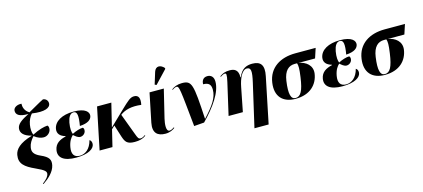

<svg xmlns="http://www.w3.org/2000/svg" viewBox="-73 -1483 5238 2378"><g transform="rotate(-15 2546.0 -293.5)"><path d="M255 221C329 171 402 105 419 25C433 -43 414 -84 310 -129C224 -167 210 -208 220 -261C227 -304 253 -345 288 -385C335 -347 378 -337 409 -337C453 -337 493 -371 501 -410C507 -438 500 -456 489 -466C444 -463 377 -447 291 -402C276 -436 274 -485 282 -532C290 -582 313 -630 342 -661C501 -637 578 -670 580 -727C581 -767 551 -792 519 -794C463 -767 400 -728 317 -682C257 -717 246 -772 248 -811C191 -815 143 -788 143 -746C143 -699 179 -663 299 -666C195 -614 145 -575 139 -522C132 -468 170 -420 268 -396V-394C105 -347 46 -280 34 -211C15 -101 81 -49 209 9C322 60 339 82 332 115C327 139 309 169 249 214Z M732 10C891 10 966 -43 971 -99C973 -122 966 -147 945 -157C918 -50 852 -1 781 -1C706 -1 679 -51 694 -134C707 -207 735 -246 763 -272C787 -251 816 -225 846 -225C881 -225 912 -251 917 -283C921 -305 915 -318 906 -327C870 -327 813 -310 766 -285C755 -308 748 -358 761 -431C774 -498 799 -541 843 -541C891 -541 898 -484 876 -357C985 -363 1025 -401 1033 -444C1041 -492 998 -550 846 -550C696 -550 596 -491 580 -398C570 -339 606 -300 672 -282L671 -277C594 -259 533 -225 519 -145C502 -50 572 10 732 10Z M1033 0H1198L1250 -215L1290 -252L1339 -97C1363 -26 1383 10 1483 10C1543 10 1587 -1 1627 -31L1623 -40C1603 -24 1583 -14 1565 -14C1536 -14 1529 -31 1509 -85L1407 -358C1469 -406 1555 -428 1678 -413C1695 -493 1677 -539 1619 -539C1569 -539 1538 -508 1442 -417L1254 -236L1327 -536H1144Z M1925 -602 2079 -765 2081 -777C2037 -828 1973 -836 1950 -764L1903 -612ZM1877 10C1932 10 1971 -10 1999 -31L1996 -40C1980 -29 1957 -14 1935 -14C1887 -14 1897 -109 1912 -173L2000 -536H1817L1741 -166C1716 -40 1775 10 1877 10Z M2243 10 2373 0C2524 -155 2640 -316 2640 -454C2640 -517 2605 -545 2560 -545C2506 -545 2484 -506 2484 -461C2558 -461 2583 -428 2583 -365C2583 -263 2521 -176 2398 -42H2396C2371 -496 2360 -543 2232 -543C2176 -543 2130 -524 2098 -499L2103 -492C2127 -510 2144 -516 2156 -516C2193 -516 2194 -474 2243 10Z M2957 230H3139L3260 -358C3288 -493 3245 -550 3135 -550C3063 -550 2998 -525 2958 -425H2953C2956 -523 2903 -543 2846 -543C2790 -543 2755 -530 2716 -502L2720 -493C2747 -513 2764 -519 2777 -519C2796 -519 2803 -506 2781 -410L2687 0H2870L2930 -305C2950 -410 2994 -510 3056 -510C3112 -510 3116 -461 3084 -322Z M3546 10C3735 10 3833 -99 3852 -231C3867 -335 3785 -397 3693 -411H3906L3947 -536H3687C3492 -536 3342 -444 3316 -257C3292 -89 3379 10 3546 10ZM3547 0C3488 0 3467 -68 3491 -235C3509 -363 3568 -411 3644 -411H3675C3686 -379 3687 -339 3672 -234C3648 -61 3612 0 3547 0Z M4147 10C4306 10 4381 -43 4386 -99C4388 -122 4381 -147 4360 -157C4333 -50 4267 -1 4196 -1C4121 -1 4094 -51 4109 -134C4122 -207 4150 -246 4178 -272C4202 -251 4231 -225 4261 -225C4296 -225 4327 -251 4332 -283C4336 -305 4330 -318 4321 -327C4285 -327 4228 -310 4181 -285C4170 -308 4163 -358 4176 -431C4189 -498 4214 -541 4258 -541C4306 -541 4313 -484 4291 -357C4400 -363 4440 -401 4448 -444C4456 -492 4413 -550 4261 -550C4111 -550 4011 -491 3995 -398C3985 -339 4021 -300 4087 -282L4086 -277C4009 -259 3948 -225 3934 -145C3917 -50 3987 10 4147 10Z M4691 10C4880 10 4978 -99 4997 -231C5012 -335 4930 -397 4838 -411H5051L5092 -536H4832C4637 -536 4487 -444 4461 -257C4437 -89 4524 10 4691 10ZM4692 0C4633 0 4612 -68 4636 -235C4654 -363 4713 -411 4789 -411H4820C4831 -379 4832 -339 4817 -234C4793 -61 4757 0 4692 0Z"/></g></svg>

Font: Noto Serif Display ExtraBold
Style: Italic
Weight: 800
Italic angle: -12°
Designer: Monotype Design Team
Foundry: Monotype Imaging Inc.
Version: Version 2.009